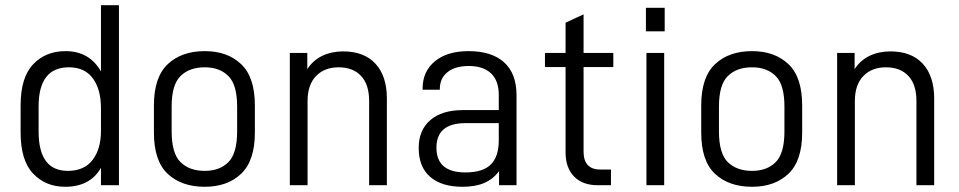

<svg xmlns="http://www.w3.org/2000/svg" viewBox="-20 -710 3676 736"><path d="M59 -202V-306Q59 -413 107 -463.5Q155 -514 231 -514Q323 -514 367 -436V-690H436V0H367V-67Q347 -31 312.5 -12.5Q278 6 230 6Q155 6 107 -44.5Q59 -95 59 -202ZM367 -207V-296Q367 -367 336 -409.5Q305 -452 244 -452Q128 -452 128 -302V-206Q128 -55 240 -55Q303 -55 335 -97Q367 -139 367 -207Z M570 -202V-306Q570 -414 623 -464Q676 -514 765 -514Q852 -514 904.5 -464Q957 -414 957 -306V-202Q957 -94 904.5 -44Q852 6 765 6Q676 6 623 -43.5Q570 -93 570 -202ZM889 -206V-302Q889 -385 855.5 -418.5Q822 -452 765 -452Q706 -452 672 -418.5Q638 -385 638 -302V-206Q638 -122 672 -88.5Q706 -55 765 -55Q822 -55 855.5 -88.5Q889 -122 889 -206Z M1091 -507H1158V-445Q1180 -479 1215.5 -496Q1251 -513 1295 -513Q1376 -513 1419.5 -465.5Q1463 -418 1463 -333V0H1395V-323Q1395 -386 1364 -419Q1333 -452 1278 -452Q1224 -452 1191.5 -418.5Q1159 -385 1159 -323V0H1091Z M1960 -345V0H1893V-54Q1870 -23 1836 -8.5Q1802 6 1753 6Q1673 6 1629 -32Q1585 -70 1585 -143Q1585 -211 1629.5 -249.5Q1674 -288 1755 -288H1892V-346Q1892 -401 1862 -429Q1832 -457 1777 -457Q1725 -457 1695.5 -433.5Q1666 -410 1666 -369V-366H1600V-371Q1600 -436 1647 -475Q1694 -514 1776 -514Q1865 -514 1912.5 -471Q1960 -428 1960 -345ZM1892 -172V-238H1765Q1653 -238 1653 -144Q1653 -49 1764 -49Q1831 -49 1861.5 -79.5Q1892 -110 1892 -172Z M2217 -453V-129Q2217 -60 2282 -60H2322V0H2271Q2213 0 2180.5 -33.5Q2148 -67 2148 -126V-453H2069V-507H2148V-623L2217 -655V-507H2331V-453Z M2458 -507H2526V0H2458ZM2456 -680H2528V-590H2456Z M2668 -202V-306Q2668 -414 2721 -464Q2774 -514 2863 -514Q2950 -514 3002.5 -464Q3055 -414 3055 -306V-202Q3055 -94 3002.5 -44Q2950 6 2863 6Q2774 6 2721 -43.5Q2668 -93 2668 -202ZM2987 -206V-302Q2987 -385 2953.5 -418.5Q2920 -452 2863 -452Q2804 -452 2770 -418.5Q2736 -385 2736 -302V-206Q2736 -122 2770 -88.5Q2804 -55 2863 -55Q2920 -55 2953.5 -88.5Q2987 -122 2987 -206Z M3189 -507H3256V-445Q3278 -479 3313.5 -496Q3349 -513 3393 -513Q3474 -513 3517.5 -465.5Q3561 -418 3561 -333V0H3493V-323Q3493 -386 3462 -419Q3431 -452 3376 -452Q3322 -452 3289.5 -418.5Q3257 -385 3257 -323V0H3189Z"/></svg>

Font: D-DIN
Style: Regular
Weight: 400
Designer: Charles Nix
Foundry: Datto Inc.
Version: Version 1.00